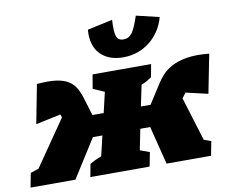

<svg xmlns="http://www.w3.org/2000/svg" viewBox="-118 -926 1248 1037"><g transform="rotate(-10 506.0 -408.0)"><path d="M214 0H-32L-17 -78L28 -93L201 -344L195 -361L58 -332L99 -545Q164 -551 205.5 -545Q247 -539 272 -523Q297 -507 311 -483Q325 -459 335 -427L365 -328H427L453 -440L391 -467L404 -544H725L712 -474Q696 -464 687 -458Q678 -452 655 -443L631 -328H684L750 -431Q764 -454 785 -477Q806 -500 839.5 -518Q873 -536 922.5 -544Q972 -552 1044 -545L1002 -332L881 -360L860 -332L934 -92L973 -78L958 0H714L661 -210H607L584 -96L636 -77L621 0H296L309 -70Q321 -77 336 -84.5Q351 -92 373 -100L399 -210H347ZM584 -606Q503 -606 458.5 -653Q414 -700 421 -786L559 -816Q555 -749 564 -725Q573 -701 602 -701Q631 -701 649 -725Q667 -749 689 -816L815 -786Q792 -704 729.5 -655Q667 -606 584 -606Z"/></g></svg>

Font: Piazzolla SC Black
Style: Italic
Weight: 900
Italic angle: -11.3°
Designer: Juan Pablo del Peral
Foundry: Huerta Tipografica
Version: Version 1.330